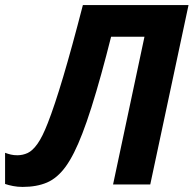

<svg xmlns="http://www.w3.org/2000/svg" viewBox="-50 -734 770 764"><path d="M40 9.8Q20 9.8 2.2 6.3Q-15.6 2.9 -29.8 -2V-126Q-18.1 -121.6 -6.6 -118.9Q4.9 -116.2 19 -116.2Q40.5 -116.2 60.1 -125.2Q79.6 -134.3 99.1 -161.6Q118.7 -189 140.1 -244.1Q167 -312.5 201.4 -428Q235.8 -543.5 279.8 -713.9H700.2L547.9 0H399.9L524.9 -587.9H392.1Q373 -511.7 353 -439.5Q333 -367.2 313.7 -306.4Q294.4 -245.6 277.8 -203.1Q245.1 -117.7 211.7 -71.5Q178.2 -25.4 137.2 -7.8Q96.2 9.8 40 9.8Z"/></svg>

Font: Open Sans
Style: Bold Italic
Weight: 700
Italic angle: -12°
Designer: Monotype Design Team
Foundry: Monotype Imaging Inc.
Version: Version 3.003; ttfautohint (v1.8.4)